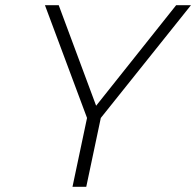

<svg xmlns="http://www.w3.org/2000/svg" viewBox="-20 -719 755 739"><path d="M315 -265 153 -699H206L350 -312L658 -699H715L368 -265L312 0H259Z"/></svg>

Font: Prompt ExtraLight
Style: Italic
Weight: 275
Italic angle: -12°
Designer: Katatrad Team
Foundry: CadsonDemak
Version: Version 1.000